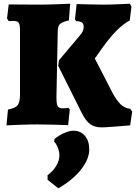

<svg xmlns="http://www.w3.org/2000/svg" viewBox="-20 -672 734 1037"><path d="M53 -559 27 -558 18 -572 27 -648 187 -647Q232 -647 285 -649Q338 -651 359 -652L352 -562Q315 -553 304 -542.5Q293 -532 292 -506L285 -156Q284 -114 290.5 -100.5Q297 -87 317 -87Q330 -87 338.5 -88Q347 -89 349 -90L357 -80L348 4Q328 3 276.5 1.5Q225 0 181 0Q142 0 87 2Q32 4 15 5L23 -80Q63 -88 75.5 -104Q88 -120 88 -162V-508Q88 -539 81 -549Q74 -559 53 -559ZM411 -480Q421 -490 426.5 -502.5Q432 -515 432 -526Q432 -543 423 -550Q414 -557 391 -558L385 -568L394 -650Q410 -650 452.5 -648.5Q495 -647 537 -647Q575 -647 619.5 -649Q664 -651 681 -652L690 -637L681 -562Q644 -541 609 -506Q574 -471 534 -415L492 -356L586 -174Q609 -130 631 -109Q653 -88 684 -84L694 -69L683 5Q663 7 604.5 11.5Q546 16 530 16Q491 16 467 -1.5Q443 -19 420 -65L294 -317L299 -347ZM237 299V274Q266 253 283.5 224Q301 195 301 168Q301 148 293 127Q285 106 272 92L275 78Q302 57 329 45.5Q356 34 377 34Q415 34 438.5 61.5Q462 89 462 135Q462 188 417 244.5Q372 301 295 345Z"/></svg>

Font: Alegreya SC Black
Style: Regular
Weight: 900
Designer: Juan Pablo del Peral
Foundry: Huerta Tipografica
Version: Version 2.007; ttfautohint (v1.6)